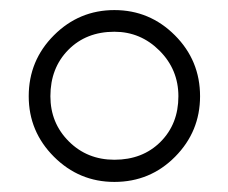

<svg xmlns="http://www.w3.org/2000/svg" viewBox="-20 -757 453 381"><path d="M377 -566Q377 -496 327.5 -446Q278 -396 207 -396Q137 -396 87 -446Q37 -496 37 -566Q37 -637 87 -687Q137 -737 207 -737Q277 -737 327 -687Q377 -637 377 -566ZM334 -566Q334 -619 296.5 -656.5Q259 -694 207 -694Q151 -694 115.5 -658Q80 -622 80 -566Q80 -513 116.5 -476.5Q153 -440 207 -440Q263 -440 298.5 -475.5Q334 -511 334 -566Z"/></svg>

Font: Apparatus SIL
Style: Regular
Weight: 400
Version: Version 1.0